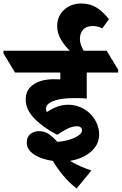

<svg xmlns="http://www.w3.org/2000/svg" viewBox="-94 -917 696 1098"><path d="M344 161Q303 129 268 87.5Q233 46 208 3Q171 -2 137 -15Q103 -28 81 -49.5Q59 -71 59 -102Q59 -135 80.5 -151Q102 -167 128 -167Q163 -167 188 -148.5Q213 -130 234 -106Q268 -108 300.5 -117.5Q333 -127 354 -141.5Q375 -156 375 -172Q375 -182 367.5 -188.5Q360 -195 346 -195Q322 -195 295 -182.5Q268 -170 233 -146Q154 -187 103.5 -238.5Q53 -290 53 -348Q53 -404 97.5 -434Q142 -464 215 -464Q236 -464 251 -463V-502H-8L-74 -611V-627H516L582 -518V-502H402V-353Q388 -355 368.5 -355.5Q349 -356 330 -356Q254 -356 211.5 -339.5Q169 -323 169 -295Q169 -284 174 -276Q204 -296 233.5 -307Q263 -318 297 -318Q334 -318 369 -302.5Q404 -287 429 -259Q449 -237 461 -208Q473 -179 473 -148Q473 -107 450 -75.5Q427 -44 389 -24Q351 -4 306 3Q336 21 370 35.5Q404 50 429 58ZM389 -619H313Q276 -654 254.5 -691Q233 -728 233 -768Q233 -824 272 -860.5Q311 -897 372 -897Q419 -897 456 -875Q493 -853 529 -807L491 -755Q479 -761 465.5 -764.5Q452 -768 435 -768Q400 -768 381.5 -747.5Q363 -727 363 -695Q363 -676 371 -655Q379 -634 389 -619Z"/></svg>

Font: Noto Serif Devanagari Black
Style: Regular
Weight: 900
Designer: Universal Thirst, Indian Type Foundry and the Monotype Design Team
Foundry: Monotype Imaging Inc.
Version: Version 2.004; ttfautohint (v1.8.4.7-5d5b)